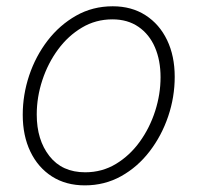

<svg xmlns="http://www.w3.org/2000/svg" viewBox="-20 -570 620 602"><path d="M246.1 11.2Q186.5 11.2 142.8 -16.8Q99.1 -44.9 75.2 -94.7Q51.3 -144.5 51.3 -210Q51.3 -272.9 71.5 -333.5Q91.8 -394 129.4 -442.9Q167 -491.7 218.8 -521Q270.5 -550.3 333.5 -550.3Q392.6 -550.3 436.3 -522.2Q480 -494.1 503.9 -444.3Q527.8 -394.5 527.8 -329.1Q527.8 -265.6 507.3 -205.1Q486.8 -144.5 449.2 -95.5Q411.6 -46.4 359.9 -17.6Q308.1 11.2 246.1 11.2ZM247.1 -29.8Q300.3 -29.8 343.8 -56.2Q387.2 -82.5 418.5 -126Q449.7 -169.4 466.6 -222.2Q483.4 -274.9 483.4 -327.6Q483.4 -380.9 465.8 -421.6Q448.2 -462.4 414.3 -485.8Q380.4 -509.3 332.5 -509.3Q280.3 -509.3 237.1 -483.6Q193.8 -458 162.1 -415Q130.4 -372.1 112.8 -318.8Q95.2 -265.6 95.2 -210.9Q95.2 -131.3 135 -80.6Q174.8 -29.8 247.1 -29.8Z"/></svg>

Font: Inter 16pt ExtraLight
Style: Italic
Weight: 250
Italic angle: -9.3988°
Version: Version 4.001;git-66647c0bb